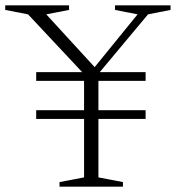

<svg xmlns="http://www.w3.org/2000/svg" viewBox="-46 -696 656 716"><path d="M497 -285V-252.5H89V-285ZM497 -427V-394.5H89V-427ZM321 -421V-34.5L412.5 -17V0H176V-17L267.5 -34.5V-419.5L58.5 -642.5L-26.5 -659V-676H211.5V-659L126.5 -642.5L319.5 -432L297.5 -434L467 -642.5L383 -659V-676H590V-659L506 -642.5Z"/></svg>

Font: Newsreader 16pt Light
Style: Regular
Weight: 300
Designer: Hugues Gentile
Foundry: Production Type
Version: Version 1.003